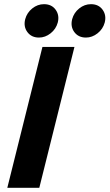

<svg xmlns="http://www.w3.org/2000/svg" viewBox="-20 -900 525 920"><path d="M15 0 183.3 -675H336.7L168.3 0ZM391.7 -720Q355.8 -720 336.2 -746.2Q316.7 -772.5 325.8 -808.3Q334.2 -839.2 359.6 -859.6Q385 -880 415.8 -880Q452.5 -880 471.7 -853.3Q490.8 -826.7 481.7 -791.7Q473.3 -760.8 447.5 -740.4Q421.7 -720 391.7 -720ZM166.7 -720Q130.8 -720 111.3 -746.2Q91.7 -772.5 100.8 -808.3Q109.2 -839.2 134.6 -859.6Q160 -880 190.8 -880Q227.5 -880 246.7 -853.3Q265.8 -826.7 256.7 -791.7Q248.3 -760.8 222.5 -740.4Q196.7 -720 166.7 -720Z"/></svg>

Font: Funnel Sans ExtraBold
Style: Italic
Weight: 800
Italic angle: -14.036°
Version: Version 1.000; Beta; Release 5; Build 24; ttfautohint (v1.8.